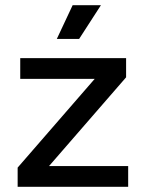

<svg xmlns="http://www.w3.org/2000/svg" viewBox="-20 -720 556 740"><path d="M260 -700 199 -570H285L369 -700ZM58 -496V-416H345L48 -74V0H474V-80H169L466 -422V-496Z"/></svg>

Font: Space Text Medium
Style: Regular
Weight: 500
Designer: Florian Karsten (Space Text), Colophon Foundry (Space Mono)
Foundry: Florian Karsten
Version: Version 1.003;PS 001.003;hotconv 1.0.88;makeotf.lib2.5.64775